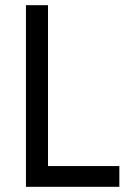

<svg xmlns="http://www.w3.org/2000/svg" viewBox="-20 -720 490 740"><path d="M80 -700V0H440V-80H165V-700Z"/></svg>

Font: Jost
Style: Regular
Weight: 400
Version: Version 3.710